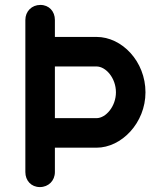

<svg xmlns="http://www.w3.org/2000/svg" viewBox="-20 -760 647 780"><path d="M203 -679C203 -714 179 -740 144 -740C109 -740 83 -714 83 -679V-61C83 -26 107 0 142 0C177 0 203 -26 203 -61V-160H372C474 -160 571 -261 571 -385C571 -510 476 -610 372 -610H203ZM372 -490C410 -490 451 -443 451 -385C451 -328 410 -280 372 -280H203V-490Z"/></svg>

Font: Hotpoint
Style: Bold
Weight: 700
Designer: Andrew Paglinawan, Luciano Perondi, Riccardo Olocco
Foundry: CAST Cooperativa Anonima Servizi Tipografici
Version: Version 1.000;PS 2.1;hotconv 16.6.51;makeotf.lib2.5.65220